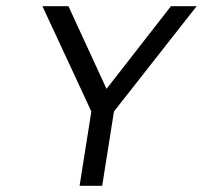

<svg xmlns="http://www.w3.org/2000/svg" viewBox="-20 -600 655 620"><path d="M117 -580 275 -240 237 0H310L348 -240L615 -580H532L324 -313L201 -580Z"/></svg>

Font: Charger Sport
Style: Obl
Weight: 400
Designer: Jasper
Foundry: Cannot Into Space Fonts
Version: Version 1.1